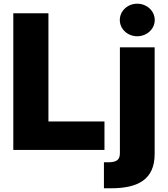

<svg xmlns="http://www.w3.org/2000/svg" viewBox="-20 -798 896 1022"><path d="M50.8 0H536.1V-151.4H237.8V-727.5H50.8ZM618.2 -545.9V17.1C618.2 50.8 603 65.9 555.2 65.9H533.2V204.1H571.3C710.9 204.1 803.7 160.2 803.2 20.5V-545.9ZM710.4 -605C761.7 -605 803.7 -643.6 803.7 -691.4C803.7 -739.7 761.7 -778.3 710.4 -778.3C659.2 -778.3 617.7 -739.7 617.7 -691.4C617.7 -643.6 659.2 -605 710.4 -605Z"/></svg>

Font: Raveo ExtraBold
Style: Regular
Weight: 800
Designer: Jakub Foglar, Rasmus Andersson (Inter)
Foundry: Jakubfoglar.com
Version: Version 1.100;Glyphs 3.2.3 (3260)